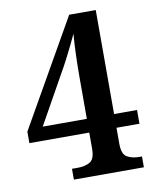

<svg xmlns="http://www.w3.org/2000/svg" viewBox="-81 -777 684 840"><g transform="rotate(-10 261.0 -357.0)"><path d="M179 0V-48H205Q237 -48 259 -60.5Q281 -73 281 -120V-191H15V-242L284 -714H402V-252H504V-191H402V-120Q402 -73 424.5 -60.5Q447 -48 478 -48H490V0ZM85 -252H281V-434Q281 -477 282.5 -530Q284 -583 288 -629Q281 -613 266.5 -583.5Q252 -554 236.5 -524Q221 -494 211 -477Z"/></g></svg>

Font: Noto Serif Hebrew SemiCondensed SemiBold
Style: Regular
Weight: 600
Width: 4
Designer: Monotype Design Team
Foundry: Monotype Imaging Inc.
Version: Version 2.004; ttfautohint (v1.8.4.7-5d5b)